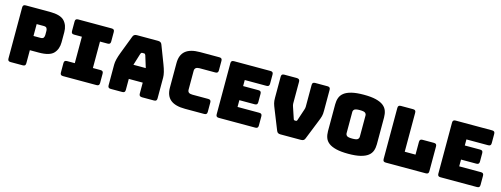

<svg xmlns="http://www.w3.org/2000/svg" viewBox="-17 -1538 6150 2356"><g transform="rotate(15 3057.5 -360.0)"><path d="M260 0H105Q86 0 77.5 -8.5Q69 -17 69 -36V-684Q69 -703 77.5 -711.5Q86 -720 105 -720H411Q547 -720 597 -666Q647 -612 647 -525V-397Q647 -310 597 -256Q547 -202 411 -202H296V-36Q296 -17 287.5 -8.5Q279 0 260 0ZM294 -533V-382H384Q413 -382 422 -397Q431 -412 431 -431V-484Q431 -503 422 -518Q413 -533 384 -533Z M771 0Q752 0 743.5 -8.5Q735 -17 735 -36V-155Q735 -174 743.5 -182.5Q752 -191 771 -191H870V-527H771Q752 -527 743.5 -535.5Q735 -544 735 -563V-684Q735 -703 743.5 -711.5Q752 -720 771 -720H1197Q1216 -720 1224.5 -711.5Q1233 -703 1233 -684V-563Q1233 -544 1224.5 -535.5Q1216 -527 1197 -527H1100V-191H1197Q1216 -191 1224.5 -182.5Q1233 -174 1233 -155V-36Q1233 -17 1224.5 -8.5Q1216 0 1197 0Z M1617 -510 1570 -358H1727L1680 -510Q1676 -519 1671.5 -523Q1667 -527 1661 -527H1636Q1630 -527 1625.5 -523Q1621 -519 1617 -510ZM1560 -36Q1560 -17 1551.5 -8.5Q1543 0 1524 0H1377Q1358 0 1349.5 -8.5Q1341 -17 1341 -36V-300Q1341 -330 1350.5 -369Q1360 -408 1380 -460L1467 -687Q1473 -704 1485.5 -712Q1498 -720 1518 -720H1787Q1806 -720 1818.5 -712Q1831 -704 1837 -687L1924 -460Q1944 -408 1953.5 -369Q1963 -330 1963 -300V-36Q1963 -17 1954.5 -8.5Q1946 0 1927 0H1776Q1756 0 1746.5 -8.5Q1737 -17 1737 -36V-176H1560Z M2565 0H2321Q2196 0 2135.5 -50Q2075 -100 2075 -204V-515Q2075 -619 2135.5 -669.5Q2196 -720 2321 -720H2565Q2584 -720 2592.5 -711.5Q2601 -703 2601 -684V-563Q2601 -544 2592.5 -535.5Q2584 -527 2565 -527H2364Q2333 -527 2318 -514.5Q2303 -502 2303 -477V-239Q2303 -214 2318 -202.5Q2333 -191 2364 -191H2565Q2584 -191 2592.5 -182.5Q2601 -174 2601 -155V-36Q2601 -17 2592.5 -8.5Q2584 0 2565 0Z M3214 0H2750Q2731 0 2722.5 -8.5Q2714 -17 2714 -36V-684Q2714 -703 2722.5 -711.5Q2731 -720 2750 -720H3214Q3233 -720 3241.5 -711.5Q3250 -703 3250 -684V-567Q3250 -548 3241.5 -539.5Q3233 -531 3214 -531H2938V-454H3133Q3152 -454 3160.5 -445.5Q3169 -437 3169 -418V-311Q3169 -292 3160.5 -283.5Q3152 -275 3133 -275H2938V-189H3214Q3233 -189 3241.5 -180.5Q3250 -172 3250 -153V-36Q3250 -17 3241.5 -8.5Q3233 0 3214 0Z M3794 0H3534Q3515 0 3502.5 -7Q3490 -14 3483 -33L3385 -278Q3376 -300 3370 -316.5Q3364 -333 3360 -348Q3356 -363 3354.5 -379.5Q3353 -396 3353 -420V-684Q3353 -703 3361.5 -711.5Q3370 -720 3389 -720H3548Q3567 -720 3577 -711.5Q3587 -703 3587 -684V-408Q3587 -398 3589 -388Q3591 -378 3595 -367L3642 -227Q3645 -217 3649 -213.5Q3653 -210 3661 -210H3672Q3680 -210 3684 -213.5Q3688 -217 3691 -227L3738 -368Q3742 -379 3744 -389Q3746 -399 3746 -409V-684Q3746 -703 3754.5 -711.5Q3763 -720 3782 -720H3939Q3958 -720 3966.5 -711.5Q3975 -703 3975 -684V-420Q3975 -396 3973.5 -379.5Q3972 -363 3968 -348Q3964 -333 3958 -316.5Q3952 -300 3943 -278L3845 -33Q3838 -14 3825.5 -7Q3813 0 3794 0Z M4708 -189Q4708 -143 4694.5 -105.5Q4681 -68 4646.5 -41.5Q4612 -15 4551.5 0Q4491 15 4398 15Q4305 15 4244 0Q4183 -15 4148.5 -41.5Q4114 -68 4100.5 -105.5Q4087 -143 4087 -189V-530Q4087 -576 4100.5 -613.5Q4114 -651 4148.5 -678Q4183 -705 4244 -720Q4305 -735 4398 -735Q4491 -735 4551.5 -720Q4612 -705 4646.5 -678Q4681 -651 4694.5 -613.5Q4708 -576 4708 -530ZM4314 -225Q4314 -205 4329 -191.5Q4344 -178 4398 -178Q4452 -178 4467 -191.5Q4482 -205 4482 -225V-494Q4482 -513 4467 -526.5Q4452 -540 4398 -540Q4344 -540 4329 -526.5Q4314 -513 4314 -494Z M5380 0H4871Q4852 0 4843.5 -8.5Q4835 -17 4835 -36V-684Q4835 -703 4843.5 -711.5Q4852 -720 4871 -720H5026Q5045 -720 5053.5 -711.5Q5062 -703 5062 -684V-189H5199V-351Q5199 -370 5207.5 -378.5Q5216 -387 5235 -387H5380Q5399 -387 5407.5 -378.5Q5416 -370 5416 -351V-36Q5416 -17 5407.5 -8.5Q5399 0 5380 0Z M6030 0H5566Q5547 0 5538.5 -8.5Q5530 -17 5530 -36V-684Q5530 -703 5538.5 -711.5Q5547 -720 5566 -720H6030Q6049 -720 6057.5 -711.5Q6066 -703 6066 -684V-567Q6066 -548 6057.5 -539.5Q6049 -531 6030 -531H5754V-454H5949Q5968 -454 5976.5 -445.5Q5985 -437 5985 -418V-311Q5985 -292 5976.5 -283.5Q5968 -275 5949 -275H5754V-189H6030Q6049 -189 6057.5 -180.5Q6066 -172 6066 -153V-36Q6066 -17 6057.5 -8.5Q6049 0 6030 0Z"/></g></svg>

Font: Bungee
Style: Regular
Weight: 400
Designer: David Jonathan Ross
Foundry: David Jonathan Ross
Version: Version 1.001;PS 1.0;hotconv 1.0.72;makeotf.lib2.5.5900